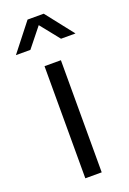

<svg xmlns="http://www.w3.org/2000/svg" viewBox="-152 -797 570 848"><g transform="rotate(-20 133.0 -373.0)"><path d="M-7 -616 95 -746H171L273 -616H205L133 -706L61 -616ZM95 0V-527H172V0Z"/></g></svg>

Font: Trueno
Style: Lt
Weight: 300
Designer: Julieta Ulanovsky
Foundry: Julieta Ulanovsky
Version: Version 3.001b